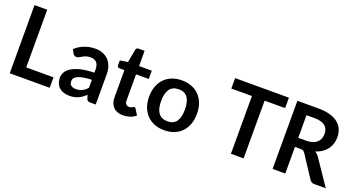

<svg xmlns="http://www.w3.org/2000/svg" viewBox="-47 -1315 3533 1914"><g transform="rotate(20 1719.5 -357.5)"><path d="M207.5 -111H497V0H73V-723H207.5Z M985 0H929.5Q912 0 902 -5.2Q892 -10.5 887 -26.5L876 -63Q856.5 -45.5 837.8 -32.2Q819 -19 799 -10Q779 -1 756.5 3.5Q734 8 706.5 8Q674 8 646.5 -0.8Q619 -9.5 599.2 -27Q579.5 -44.5 568.5 -70.5Q557.5 -96.5 557.5 -131Q557.5 -160 572.8 -188.2Q588 -216.5 623.5 -239.2Q659 -262 718 -277Q777 -292 864.5 -294V-324Q864.5 -375.5 843 -400.2Q821.5 -425 779.5 -425Q749.5 -425 729.5 -418Q709.5 -411 694.8 -402.2Q680 -393.5 667.5 -386.5Q655 -379.5 640 -379.5Q627.5 -379.5 618.5 -386Q609.5 -392.5 604 -402L581.5 -441.5Q670 -522.5 795 -522.5Q840 -522.5 875.2 -507.8Q910.5 -493 935 -466.8Q959.5 -440.5 972.2 -404Q985 -367.5 985 -324ZM745 -77Q764 -77 780 -80.5Q796 -84 810.2 -91Q824.5 -98 837.8 -108.2Q851 -118.5 864.5 -132.5V-219Q810.5 -216.5 774.2 -209.8Q738 -203 716 -192.5Q694 -182 684.8 -168Q675.5 -154 675.5 -137.5Q675.5 -105 694.8 -91Q714 -77 745 -77Z M1275 8Q1208.5 8 1172.5 -29.8Q1136.5 -67.5 1136.5 -134V-420.5H1084.5Q1074.5 -420.5 1067.2 -427Q1060 -433.5 1060 -446.5V-495.5L1142.5 -509L1168.5 -649Q1170.5 -659 1177.8 -664.5Q1185 -670 1196 -670H1260V-508.5H1395V-420.5H1260V-142.5Q1260 -118.5 1272 -105Q1284 -91.5 1304 -91.5Q1315.5 -91.5 1323.2 -94.2Q1331 -97 1336.8 -100Q1342.5 -103 1347 -105.8Q1351.5 -108.5 1356 -108.5Q1361.5 -108.5 1365 -105.8Q1368.5 -103 1372.5 -97.5L1409.5 -37.5Q1382.5 -15 1347.5 -3.5Q1312.5 8 1275 8Z M1712.5 -521Q1770 -521 1816.8 -502.5Q1863.5 -484 1896.5 -450Q1929.5 -416 1947.5 -367Q1965.5 -318 1965.5 -257.5Q1965.5 -196.5 1947.5 -147.5Q1929.5 -98.5 1896.5 -64Q1863.5 -29.5 1816.8 -11Q1770 7.5 1712.5 7.5Q1655 7.5 1608 -11Q1561 -29.5 1527.8 -64Q1494.5 -98.5 1476.2 -147.5Q1458 -196.5 1458 -257.5Q1458 -318 1476.2 -367Q1494.5 -416 1527.8 -450Q1561 -484 1608 -502.5Q1655 -521 1712.5 -521ZM1712.5 -87.5Q1777 -87.5 1807.5 -130.2Q1838 -173 1838 -256.5Q1838 -340 1807.5 -383.2Q1777 -426.5 1712.5 -426.5Q1647.5 -426.5 1616.5 -382.8Q1585.5 -339 1585.5 -256.5Q1585.5 -174 1616.5 -130.8Q1647.5 -87.5 1712.5 -87.5Z M2771.5 -723V-612.5H2554V0H2419.5V-612.5H2201V-723Z M2996 -282.5V0H2861.5V-723H3082Q3156 -723 3208.8 -707.8Q3261.5 -692.5 3295.2 -665Q3329 -637.5 3344.8 -599.2Q3360.5 -561 3360.5 -515Q3360.5 -478 3349.8 -445.8Q3339 -413.5 3318.8 -387Q3298.5 -360.5 3268.8 -340.5Q3239 -320.5 3201 -308.5Q3226 -294.5 3245 -267L3426 0H3305Q3287.5 0 3275.2 -7Q3263 -14 3254.5 -27L3102.5 -258.5Q3094 -271.5 3083.8 -277Q3073.5 -282.5 3053.5 -282.5ZM2996 -379H3080Q3118 -379 3146.2 -388.5Q3174.5 -398 3192.8 -414.8Q3211 -431.5 3220 -454.5Q3229 -477.5 3229 -505Q3229 -560.5 3193 -589.8Q3157 -619 3082 -619H2996Z"/></g></svg>

Font: Lato TR
Style: Bold
Weight: 700
Designer: Lukasz Dziedzic
Foundry: tyPoland Lukasz Dziedzic
Version: Version 1.104 2013